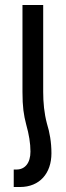

<svg xmlns="http://www.w3.org/2000/svg" viewBox="-20 -512 265 769"><path d="M70 -144C70 -84 75 -51 85 -13C96 26 102 62 102 95C102 141 80 167 46 167H35V237H60C139 237 186 182 186 102C186 58 179 18 168 -17C157 -58 153 -102 153 -144V-492H70Z"/></svg>

Font: Noto Sans Armenian Condensed
Style: Regular
Weight: 400
Width: 3
Designer: Monotype Design Team
Foundry: Monotype Imaging Inc.
Version: Version 2.008